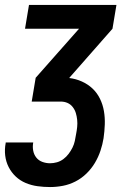

<svg xmlns="http://www.w3.org/2000/svg" viewBox="-28 -540 548 775"><path d="M174 215Q148 215 123 211.5Q98 208 75.5 198.5Q53 189 35.5 172.5Q18 156 7 134.5Q-4 113 -7 88Q-10 63 -5 37V35H106V36Q103 52 106 68Q109 84 118.5 96Q128 108 143 113.5Q158 119 174 119Q188 119 202 115Q216 111 228 102Q240 93 249 81Q258 69 264.5 56Q271 43 274 29Q277 15 279 2Q282 -13 283.5 -27.5Q285 -42 283.5 -56.5Q282 -71 278 -84Q274 -97 265.5 -108Q257 -119 244.5 -124.5Q232 -130 217 -130H100L116 -226L291 -424H73L89 -520H442L426 -424L252 -226V-225Q278 -222 302.5 -211Q327 -200 345.5 -182.5Q364 -165 375.5 -141.5Q387 -118 391.5 -91.5Q396 -65 395 -37.5Q394 -10 390 18Q386 43 377.5 68.5Q369 94 355 117.5Q341 141 321 160.5Q301 180 276.5 192.5Q252 205 226 210Q200 215 174 215Z"/></svg>

Font: Iosevka Curly
Style: Bold Italic
Weight: 700
Italic angle: -9°
Monospace: yes
Designer: Belleve Invis
Foundry: Belleve Invis
Version: Version 22.1.2; ttfautohint (v1.8.4)